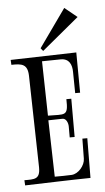

<svg xmlns="http://www.w3.org/2000/svg" viewBox="-47 -743 360 660"><g transform="rotate(-5 133.0 -413.0)"><path d="M108 -535C130 -535 151 -536 173 -536C202 -536 211 -514 211 -489L212 -416H229L228 -555L1 -549L2 -532C38 -533 58 -530 59 -489L66 -174V-171C66 -131 46 -133 12 -133L13 -115C88 -117 164 -120 239 -121L240 -258H223L222 -189C222 -166 199 -138 175 -137C156 -136 137 -136 117 -136L112 -331L161 -332C174 -332 180 -315 180 -304V-266H197V-398H180C182 -337 171 -347 112 -347ZM107 -580 115 -570 243 -676 200 -711Z"/></g></svg>

Font: Bigelow Rules
Style: Regular
Weight: 400
Designer: Astigmatic (AOETI)
Foundry: Astigmatic (AOETI)
Version: Version 1.000